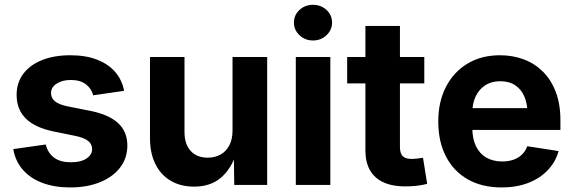

<svg xmlns="http://www.w3.org/2000/svg" viewBox="-20 -782 2426 812"><path d="M276.9 10.7Q210.9 10.7 159.9 -8.3Q108.9 -27.3 76.9 -63.7Q44.9 -100.1 36.1 -151.4L173.3 -170.9Q183.1 -133.8 209.5 -114.7Q235.8 -95.7 280.3 -95.7Q321.8 -95.7 345.7 -111.6Q369.6 -127.4 369.6 -151.4Q369.6 -172.9 352.3 -186.3Q335 -199.7 299.8 -207L206.5 -226.1Q127.9 -242.2 89.1 -280.8Q50.3 -319.3 50.3 -380.4Q50.3 -432.1 78.4 -469.7Q106.4 -507.3 157.7 -527.8Q209 -548.3 277.3 -548.3Q342.8 -548.3 390.4 -529.8Q438 -511.2 467 -477.8Q496.1 -444.3 504.9 -397.9L374 -378.9Q367.2 -407.2 343.3 -425.5Q319.3 -443.8 279.8 -443.8Q243.7 -443.8 219.7 -428.5Q195.8 -413.1 195.8 -388.7Q195.8 -368.2 211.7 -354.2Q227.5 -340.3 264.6 -332.5L362.8 -313Q441.9 -296.9 480.2 -260.7Q518.6 -224.6 518.6 -166.5Q518.6 -113.3 487.8 -73.2Q457 -33.2 402.3 -11.2Q347.7 10.7 276.9 10.7Z M800.8 7.3Q744.6 7.3 702.6 -17.1Q660.6 -41.5 637.5 -87.6Q614.3 -133.8 614.3 -197.8V-541H760.3V-223.1Q760.3 -172.4 786.4 -143.8Q812.5 -115.2 858.4 -115.2Q889.2 -115.2 912.8 -128.4Q936.5 -141.6 950 -167.5Q963.4 -193.4 963.4 -229.5V-541H1109.9V0H970.7L968.8 -135.7H980Q958 -67.4 913.8 -30Q869.6 7.3 800.8 7.3Z M1231 0V-541H1377V0ZM1303.7 -610.8Q1270 -610.8 1246.6 -633.1Q1223.1 -655.3 1223.1 -686.5Q1223.1 -718.3 1246.6 -740Q1270 -761.7 1303.7 -761.7Q1337.4 -761.7 1360.8 -740Q1384.3 -718.3 1384.3 -686.5Q1384.3 -655.3 1360.8 -633.1Q1337.4 -610.8 1303.7 -610.8Z M1774.4 -541V-429.2H1448.2V-541ZM1525.4 -672.4H1671.4V-159.7Q1671.4 -133.8 1682.9 -121.8Q1694.3 -109.9 1721.2 -109.9Q1730.5 -109.9 1745.8 -111.6Q1761.2 -113.3 1769 -114.7L1786.6 -4.4Q1764.2 1.5 1740.2 3.9Q1716.3 6.3 1693.8 6.3Q1611.3 6.3 1568.4 -32.5Q1525.4 -71.3 1525.4 -145Z M2101.6 10.7Q2018.6 10.7 1958.5 -23.4Q1898.4 -57.6 1866 -120.4Q1833.5 -183.1 1833.5 -268.1Q1833.5 -351.6 1866 -414.6Q1898.4 -477.5 1957 -512.9Q2015.6 -548.3 2094.2 -548.3Q2148.4 -548.3 2194.8 -531Q2241.2 -513.7 2276.1 -479Q2311 -444.3 2330.6 -392.8Q2350.1 -341.3 2350.1 -273.4V-232.4H1892.6V-324.7H2278.8L2210.9 -300.3Q2210.9 -342.3 2197.8 -373.3Q2184.6 -404.3 2158.9 -421.4Q2133.3 -438.5 2095.7 -438.5Q2058.1 -438.5 2031.7 -421.1Q2005.4 -403.8 1991.5 -374Q1977.5 -344.2 1977.5 -305.7V-241.2Q1977.5 -195.3 1993.2 -163.3Q2008.8 -131.3 2037.4 -115.2Q2065.9 -99.1 2104 -99.1Q2129.9 -99.1 2151.1 -106.4Q2172.4 -113.8 2187.3 -128.2Q2202.1 -142.6 2210 -163.6L2342.3 -143.1Q2329.6 -96.7 2296.6 -62.3Q2263.7 -27.8 2214.1 -8.5Q2164.6 10.7 2101.6 10.7Z"/></svg>

Font: Inter 17pt
Style: Bold
Weight: 700
Version: Version 4.001;git-66647c0bb